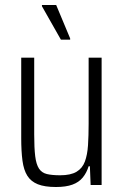

<svg xmlns="http://www.w3.org/2000/svg" viewBox="-20 -741 496 769"><path d="M204 8Q159 8 131.5 -3Q104 -14 89.5 -37Q75 -60 70 -97.5Q65 -135 65 -188V-510H117V-202Q117 -148 121 -115.5Q125 -83 136 -66Q147 -49 167.5 -44Q188 -39 221 -39Q263 -39 286.5 -53Q310 -67 320 -94Q330 -121 332.5 -159.5Q335 -198 335 -245V-510H387V0H343L340 -75H335Q327 -49 311.5 -30Q296 -11 270 -1.5Q244 8 204 8ZM224 -582 148 -716V-721H205L261 -587V-582Z"/></svg>

Font: Saira Condensed Light
Style: Regular
Weight: 300
Width: 3
Designer: Hector Gatti with collaboration of the Omnibus-Type team
Foundry: Omnibus-Type
Version: Version 1.101